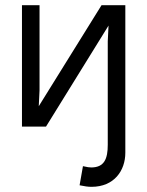

<svg xmlns="http://www.w3.org/2000/svg" viewBox="-20 -490 570 743"><path d="M465 -470H373L130 -79L133 -140V-470H65V0H158L400 -391L397 -330V70C397 124 384 158 333 158C326 158 318 157 301 153L288 227C307 231 321 233 334 233C422 233 465 170 465 101Z"/></svg>

Font: Kreadon Medium
Style: Regular
Weight: 500
Designer: kohakuno
Foundry: StudioGnu
Version: Version 1.000;Glyphs 3.1.2 (3151)